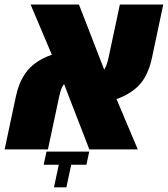

<svg xmlns="http://www.w3.org/2000/svg" viewBox="-31 -652 732 838"><path d="M-10.7 0 38.1 -230Q44.4 -259.3 53.2 -282.2Q62 -305.2 79.1 -331.1Q115.2 -384.8 195.3 -413.1L102.5 -632.3H313.5L423.8 -348.1Q429.7 -357.4 434.1 -369.1Q439.5 -383.8 442.9 -400.9L492.2 -632.3H681.6L632.8 -402.3Q616.7 -324.7 577.1 -281.2Q561.5 -264.2 535.9 -247.6Q510.3 -231 477.5 -219.7L570.3 0H358.9L248.5 -285.2Q244.6 -280.3 239.7 -271Q232.9 -257.3 227.5 -231.4L178.2 0ZM204.6 165.5 225.6 66.9H159.7L171.9 9.8H358.4L346.2 66.9H279.8L258.8 165.5Z"/></svg>

Font: Open Sans ExtraBold
Style: Italic
Weight: 800
Italic angle: -12°
Designer: Monotype Design Team
Foundry: Monotype Imaging Inc.
Version: Version 3.000; ttfautohint (v1.8.4)